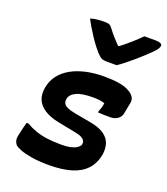

<svg xmlns="http://www.w3.org/2000/svg" viewBox="-151 -933 910 1048"><g transform="rotate(20 304.5 -409.5)"><path d="M417 -629Q403 -629 388.5 -629Q374 -629 358 -629Q341 -629 330 -634Q319 -639 302 -657Q292 -668 278 -686Q264 -704 249 -726.5Q234 -749 219.5 -773Q205 -797 194 -819Q214 -825 234.5 -827Q255 -829 277 -829Q295 -829 304 -824.5Q313 -820 322 -807Q333 -792 353 -769Q373 -746 407 -712L358 -731H422L368 -711Q419 -749 451 -777.5Q483 -806 506 -829H568Q583 -829 592 -827Q601 -825 605.5 -820.5Q610 -816 609 -810Q608 -803 602.5 -793.5Q597 -784 580 -767Q566 -753 544.5 -733Q523 -713 499.5 -693Q476 -673 454.5 -656Q433 -639 417 -629ZM375 -548Q423 -548 456 -543Q489 -538 510 -528.5Q531 -519 542 -508Q553 -498 557 -486.5Q561 -475 559 -464L546 -397Q543 -377 525.5 -363.5Q508 -350 479 -350Q462 -350 444.5 -350.5Q427 -351 410 -352L411 -360Q417 -374 420.5 -387Q424 -400 425 -411Q411 -416 394.5 -418Q378 -420 358 -420Q324 -420 299.5 -416Q275 -412 259 -404Q243 -396 234 -385.5Q225 -375 223 -362Q220 -348 225.5 -337Q231 -326 248 -318Q265 -310 297 -304L385 -288Q438 -279 468 -259Q498 -239 508 -209.5Q518 -180 512 -143Q502 -90 470 -56Q438 -22 384.5 -6Q331 10 255 10Q198 10 155.5 3Q113 -4 88 -14Q63 -24 55 -32Q48 -40 44 -52Q40 -64 44 -85Q49 -108 53.5 -127.5Q58 -147 63 -165H74Q102 -149 131.5 -138.5Q161 -128 197 -123Q233 -118 282 -118Q312 -118 333 -122.5Q354 -127 367 -135Q380 -143 387 -153Q391 -168 386.5 -178Q382 -188 368 -195.5Q354 -203 327 -208L230 -227Q174 -238 141 -260Q108 -282 96.5 -312.5Q85 -343 92 -380Q99 -421 123 -452.5Q147 -484 184 -505Q221 -526 269.5 -537Q318 -548 375 -548Z"/></g></svg>

Font: Rec Mono Semicasual
Style: Bold Italic
Weight: 700
Italic angle: -10°
Version: Version 1.085; ttfautohint (v1.8.4.7-5d5b)